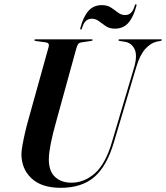

<svg xmlns="http://www.w3.org/2000/svg" viewBox="-20 -888 794 918"><path d="M515 -208 621.5 -566.5Q638 -624 623 -654Q608 -684 575.5 -688.5L553 -692Q546.5 -692.5 546.5 -696.5Q546.5 -700 552 -700H749.5Q754 -700 754 -697Q754 -694 748 -692.5L727.5 -688.5Q700 -682 674.2 -653.5Q648.5 -625 631 -565.5L525 -209Q491 -93.5 431 -41.8Q371 10 270.5 10Q178 10 129.8 -36Q81.5 -82 82.5 -154.5Q83 -169.5 88 -197.2Q93 -225 100.5 -257Q108 -289 116 -317L213 -665.5Q217.5 -683 198 -685.5L151 -692Q144.5 -692.5 144.5 -696.5Q144.5 -700 150.5 -700H418.5Q423 -700 423 -697Q423 -693.5 416.5 -692.5L367 -685Q358.5 -683.5 354 -677.8Q349.5 -672 344.5 -655L251.5 -317.5Q231.5 -247 222.8 -202.2Q214 -157.5 213.5 -129.5Q212.5 -71.5 242.2 -43Q272 -14.5 321.5 -14.5Q383 -14.5 433.8 -59.5Q484.5 -104.5 515 -208ZM529.5 -751Q503.5 -751 485.8 -763Q468 -775 452.8 -786.8Q437.5 -798.5 418.5 -798.5Q384.5 -798.5 372.5 -753.5Q371 -747 367 -747Q362.5 -747 364 -753.5Q378 -807.5 402.5 -835.5Q427 -863.5 467 -863.5Q493 -863.5 510.8 -851.8Q528.5 -840 544 -828Q559.5 -816 578.5 -816Q612 -816 624 -861Q625.5 -867.5 630 -867.5Q634 -867.5 632.5 -861Q618.5 -807 594 -779Q569.5 -751 529.5 -751Z"/></svg>

Font: Fraunces 144pt SemiBold
Style: Italic
Weight: 600
Italic angle: -16°
Version: Version 1.000;[0bf87f6ff]